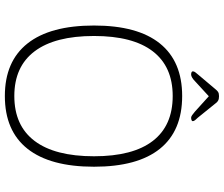

<svg xmlns="http://www.w3.org/2000/svg" viewBox="-84 -810 900 771"><g transform="rotate(90 365.5 -424.0)"><path d="M365 6Q226 6 154 -85Q82 -176 82 -352Q82 -527 154 -616.5Q226 -706 365 -706Q505 -706 577 -616.5Q649 -527 649 -352Q649 -176 577 -85Q505 6 365 6ZM365 -32Q484 -32 545.5 -113.5Q607 -195 607 -352Q607 -508 545.5 -588Q484 -668 365 -668Q247 -668 185.5 -588Q124 -508 124 -352Q124 -195 185.5 -113.5Q247 -32 365 -32ZM279 -742Q274 -742 270 -743.5Q266 -745 266 -749Q266 -754 270 -759Q274 -764 279 -770L338 -840Q343 -846 347 -849Q351 -852 355.5 -853Q360 -854 366 -854Q372 -854 376.5 -853Q381 -852 385 -849.5Q389 -847 393 -842L452 -769Q457 -764 461.5 -758.5Q466 -753 466 -749Q466 -745 461.5 -743.5Q457 -742 452 -742Q448 -742 442 -746Q436 -750 428 -757L366 -813L305 -757Q298 -750 291 -746Q284 -742 279 -742Z"/></g></svg>

Font: Asap Thin
Style: Regular
Weight: 250
Designer: Pablo Cosgaya
Foundry: Omnibus-Type
Version: Version 3.001